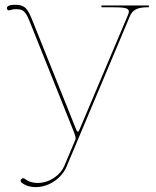

<svg xmlns="http://www.w3.org/2000/svg" viewBox="-20 -783 655 806"><path d="M406 -760V-752.5H446C499.5 -752.5 521 -750.5 521 -734.5C521 -730 519.5 -725 516.5 -718.5L316.5 -245.5C312 -235 310.5 -230.5 307 -230.5C303.5 -230.5 301.5 -234.5 297.5 -245L119.5 -688.5C97.5 -745 87 -763 43 -763C33.5 -763 9 -762 9 -749C9 -742.5 12.5 -739.5 18.5 -739.5C19.5 -739.5 21 -740 22 -740.5C31 -743.5 38.5 -744.5 45.5 -744.5C78 -744.5 87 -738 107.5 -685.5L290 -229.5C293 -222 297.5 -208.5 297.5 -201.5C297.5 -200 297.5 -199 297 -198L250 -86.5C235 -50.5 191 -15 137.5 -15C119 -15 100.5 -19.5 84 -32.5C82 -34 79 -35 77 -35C72 -35 66.5 -29.5 66.5 -24C66.5 -21 68 -18 71 -16C89 -2 109.5 2.5 129 2.5C191 2.5 241 -40 259 -82.5L525.5 -715.5C536.5 -742 558 -752.5 599.5 -752.5H605V-760Z"/></svg>

Font: Znikomit
Style: Regular
Weight: 100
Designer: gluk
Foundry: gluk
Version: Version 0.55